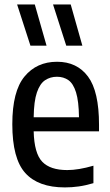

<svg xmlns="http://www.w3.org/2000/svg" viewBox="-20 -828 492 858"><path d="M270 9.5Q151 9.5 93 -54.8Q35 -119 35 -273Q35 -420 89.5 -486Q144 -552 235 -552Q324 -552 373.2 -486Q422.5 -420 422.5 -270.5V-241H130.5Q133 -142.5 168.8 -105.2Q204.5 -68 280.5 -68Q330.5 -68 397.5 -87.5V-9.5Q362 1 331.5 5.2Q301 9.5 270 9.5ZM234.5 -485Q205 -485 181.8 -469.8Q158.5 -454.5 145 -415.2Q131.5 -376 130.5 -304H333Q332 -376 319.8 -415.2Q307.5 -454.5 285.8 -469.8Q264 -485 234.5 -485ZM276 -624 217 -808H296L348 -624ZM116 -624 56.5 -808H135.5L188 -624Z"/></svg>

Font: Encode Sans Condensed Medium
Style: Regular
Weight: 500
Width: 3
Designer: Multiple Designers
Foundry: Impallari Type
Version: Version 3.000; ttfautohint (v1.8.3) -l 8 -r 50 -G 200 -x 14 